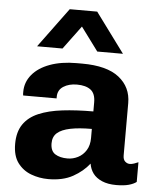

<svg xmlns="http://www.w3.org/2000/svg" viewBox="-54 -807 721 864"><g transform="rotate(5 306.5 -375.0)"><path d="M196 10Q155 10 118 -4Q81 -18 57.5 -49.5Q34 -81 34 -135Q34 -189 57.5 -223.5Q81 -258 125.5 -277Q170 -296 232.5 -303.5Q295 -311 372 -311V-352Q372 -392 350 -408.5Q328 -425 288 -425Q252 -425 227 -409Q202 -393 202 -362V-355H51Q50 -358 50 -362.5Q50 -367 50 -372Q50 -415 78 -449Q106 -483 157.5 -502Q209 -521 278 -521H303Q415 -521 470 -477.5Q525 -434 525 -362V-126Q525 -107 534.5 -98.5Q544 -90 555 -90Q565 -90 575 -93.5Q585 -97 594 -101V-12Q581 -2 559 4Q537 10 503 10Q465 10 438.5 -1.5Q412 -13 398 -32Q384 -51 380 -76Q352 -40 307 -15Q262 10 196 10ZM274 -90Q299 -90 321.5 -101.5Q344 -113 358 -135.5Q372 -158 372 -191V-232Q314 -232 275 -224Q236 -216 216.5 -199Q197 -182 197 -152Q197 -117 218.5 -103.5Q240 -90 274 -90ZM94 -581 226 -760H350L482 -581H366L249 -739H326L209 -581Z"/></g></svg>

Font: Chivo Medium
Style: Bold
Weight: 700
Version: Version 2.002